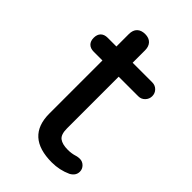

<svg xmlns="http://www.w3.org/2000/svg" viewBox="-193 -678 759 759"><g transform="rotate(45 186.5 -299.0)"><path d="M353.5 -42Q353.5 -19.5 330.1 -6.8Q292 10.7 249 10.7Q105.5 10.7 105.5 -119.1V-416H56.6Q38.1 -416 27.8 -426.3Q17.6 -436.5 17.6 -455.1Q17.6 -473.6 27.8 -483.9Q38.1 -494.1 56.6 -494.1H105.5V-563.5Q105.5 -585.9 117.7 -597.7Q129.9 -609.4 151.4 -609.4Q172.9 -609.4 184.6 -597.2Q196.3 -585 196.3 -563.5V-494.1H305.7Q322.3 -494.1 333.5 -482.9Q344.7 -471.7 344.7 -455.1Q344.7 -439.5 333.5 -427.7Q322.3 -416 305.7 -416H196.3V-127Q196.3 -92.8 211.9 -81.1Q227.5 -69.3 258.8 -69.3Q279.3 -69.3 297.9 -75.2Q299.8 -75.2 300.8 -76.2Q310.5 -78.1 317.4 -78.1Q332 -78.1 342.8 -67.4Q353.5 -56.6 353.5 -42Z"/></g></svg>

Font: KTXP_ComRound
Style: Medium
Weight: 500
Version: Version 1.01;May 16, 2022;FontCreator 13.0.0.2683 64-bit